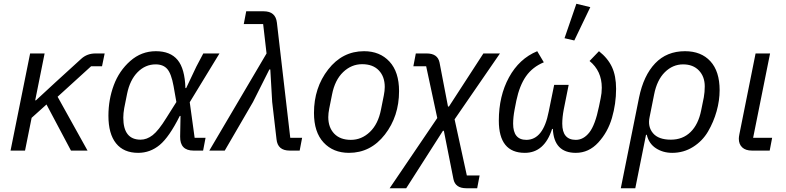

<svg xmlns="http://www.w3.org/2000/svg" viewBox="-20 -800 4173 1020"><path d="M357 0 227 -245 148 -174 113 0H36L140 -516H217L167 -267H171L276 -364L412 -488Q443 -516 487 -516H536L522 -448H464L286 -286L445 0Z M1072 -68 1059 0H1008Q936 0 937 -74L939 -184H935Q879 -72 828.5 -30Q778 12 714 12Q637 12 596.5 -38.5Q556 -89 556 -185Q556 -271 584.5 -347.5Q613 -424 672 -476Q731 -528 808 -528Q885 -528 923.5 -481.5Q962 -435 965 -332H969L1023 -446L1060 -516H1146L988 -257L1014 -68ZM727 -58Q760 -58 791 -82Q822 -106 864 -174L917 -258L902 -343Q890 -409 868.5 -433.5Q847 -458 807 -458Q752 -458 711 -416.5Q670 -375 655 -301L640 -226Q635 -198 635 -175Q635 -58 727 -58Z M1396 -516 1378 -672H1275L1288 -740H1381Q1444 -740 1451 -680L1522 -68H1585L1572 0H1519Q1455 0 1449 -60L1426 -258L1416 -431H1411L1324 -258L1174 0H1092Z M1834 12Q1750 12 1699 -43Q1648 -98 1648 -200Q1648 -334 1723.5 -431Q1799 -528 1914 -528Q1998 -528 2049 -473Q2100 -418 2100 -316Q2100 -182 2024.5 -85Q1949 12 1834 12ZM2004 -218 2019 -293Q2024 -318 2024 -338Q2024 -393 1992.5 -426Q1961 -459 1904 -459Q1847 -459 1803 -417Q1759 -375 1744 -298L1729 -223Q1724 -198 1724 -178Q1724 -123 1755.5 -90Q1787 -57 1844 -57Q1901 -57 1945 -99Q1989 -141 2004 -218Z M2189 -516H2247Q2305 -516 2315 -468L2360 -234H2365L2548 -516H2636L2395 -166L2460 132H2528L2515 200H2457Q2399 200 2389 152L2338 -105H2333L2138 200H2050L2303 -173L2244 -448H2176Z M3116 -762 3031 -585 2979 -597 3042 -780ZM3001 -349 2975 -219Q2967 -177 2967 -143Q2967 -57 3039 -57Q3080 -57 3111 -96.5Q3142 -136 3162 -234L3171 -278Q3177 -305 3177 -334Q3177 -423 3112 -476L3162 -528Q3209 -491 3231 -444Q3253 -397 3253 -328Q3253 -249 3231 -173.5Q3209 -98 3158.5 -43Q3108 12 3039 12Q2923 12 2917 -115H2913Q2872 12 2768 12Q2630 12 2630 -159Q2630 -290 2684 -389Q2738 -488 2834 -528L2869 -469Q2809 -444 2774.5 -395Q2740 -346 2723 -265L2714 -219Q2706 -177 2706 -143Q2706 -57 2776 -57Q2866 -57 2895 -207L2924 -349Z M3278 200 3375 -282Q3399 -399 3460.5 -463.5Q3522 -528 3619 -528Q3705 -528 3754 -474.5Q3803 -421 3803 -321Q3803 -266 3787 -209Q3771 -152 3741.5 -101.5Q3712 -51 3662 -19.5Q3612 12 3551 12Q3502 12 3464.5 -12.5Q3427 -37 3416 -84H3412L3355 200ZM3544 -58Q3607 -58 3648.5 -98.5Q3690 -139 3705 -214L3719 -283Q3724 -311 3724 -341Q3724 -393 3693 -425.5Q3662 -458 3609 -458Q3554 -458 3512 -416.5Q3470 -375 3455 -298L3431 -178Q3420 -127 3449 -92.5Q3478 -58 3544 -58Z M4082 -68 4069 0H3975Q3941 0 3923 -17Q3905 -34 3905 -63Q3905 -72 3908 -87L3994 -516H4071L3981 -68Z"/></svg>

Font: Aneliza
Style: Italic
Weight: 400
Italic angle: -11.31°
Designer: Mike Abbink, Paul van der Laan, Pieter van Rosmalen
Foundry: Bold Monday
Version: Version 3.0